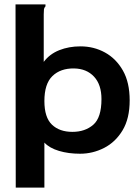

<svg xmlns="http://www.w3.org/2000/svg" viewBox="-20 -691 640 878"><path d="M51 -671H188V-662Q182 -656 181 -648.5Q180 -641 180 -625V-408Q207 -444 251 -461.5Q295 -479 348 -479Q409 -479 460 -451Q511 -423 542 -368.5Q573 -314 573 -232Q573 -149 540.5 -95Q508 -41 456 -14.5Q404 12 346 12Q293 12 249.5 -1Q206 -14 183 -39V167H52ZM311 -88Q369 -88 406.5 -120.5Q444 -153 444 -238Q444 -304 410 -340.5Q376 -377 319 -378Q257 -379 220 -343.5Q183 -308 183 -229Q183 -154 217.5 -121Q252 -88 311 -88Z"/></svg>

Font: Inconsolata Expanded ExtraBold
Style: Regular
Weight: 800
Width: 7
Monospace: yes
Designer: Raph Levien, Cyreal, Brenton Simpson
Foundry: Raph Levien, Cyreal, Google
Version: Version 3.001; ttfautohint (v1.8.2.53-6de2)